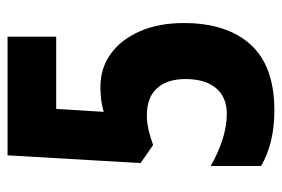

<svg xmlns="http://www.w3.org/2000/svg" viewBox="-142 -612 764 521"><g transform="rotate(-90 240.5 -352.0)"><path d="M265 -462Q316 -462 355 -433.5Q394 -405 416 -354Q438 -303 438 -236Q438 -119 379.5 -54.5Q321 10 201 10Q112 10 50 -26V-163Q82 -144 119.5 -131.5Q157 -119 191 -119Q237 -119 261.5 -148.5Q286 -178 286 -231Q286 -281 261 -308.5Q236 -336 188 -336Q168 -336 148.5 -331.5Q129 -327 107 -319L58 -353L79 -714H401V-582H205L197 -453Q218 -459 235 -460.5Q252 -462 265 -462Z"/></g></svg>

Font: Noto Sans Lao Looped ExtraCondensed ExtraBold
Style: Regular
Weight: 800
Width: 2
Designer: Mark Frömberg, Ben Mitchell
Foundry: The Fontpad Ltd
Version: Version 1.002; ttfautohint (v1.8.4.7-5d5b)